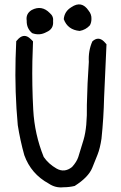

<svg xmlns="http://www.w3.org/2000/svg" viewBox="-20 -830 540 860"><path d="M299.8 -797.9Q345.7 -829.1 377 -782.2Q390.6 -765.6 389.6 -745.1Q389.6 -729.5 382.8 -716.8Q364.3 -696.3 336.9 -691.4Q283.2 -696.3 265.6 -744.1Q268.6 -779.3 299.8 -797.9ZM122.1 -785.2Q167 -808.6 203.1 -771.5Q220.7 -756.8 217.8 -734.4Q220.7 -700.2 188.5 -686.5Q157.2 -668.9 124 -681.6Q98.6 -703.1 99.6 -737.3Q94.7 -768.6 122.1 -785.2ZM63.5 -657.2Q89.8 -681.6 116.2 -656.2Q123 -650.4 127.9 -644.5Q127 -600.6 125 -555.7Q123 -448.2 128.9 -338.4Q134.8 -228.5 175.8 -127Q197.3 -95.7 232.9 -75.2Q268.6 -54.7 302.7 -82Q323.2 -104.5 330.6 -126.5Q337.9 -148.4 354.5 -204.6Q371.1 -260.7 369.1 -360.4Q371.1 -457 377.9 -552.7Q375 -602.5 393.6 -644.5Q419.9 -668.9 445.3 -644.5Q451.2 -638.7 457 -631.8Q456.1 -610.4 455.1 -588.9Q451.2 -491.2 446.3 -393.6Q444.3 -301.8 434.6 -209Q431.6 -188.5 427.2 -170.4Q422.9 -152.3 416.5 -136.2Q410.2 -120.1 393.1 -78.1Q376 -36.1 314.5 2.9Q290 8.8 263.7 8.8Q228.5 12.7 198.2 -7.8Q119.1 -50.8 88.9 -134.8Q70.3 -201.2 59.6 -269.5Q45.9 -418 49.8 -567.4Q50.8 -606.4 52.7 -645.5Q57.6 -651.4 63.5 -657.2Z"/></svg>

Font: NaikaiFont
Style: Regular-Lite
Weight: 400
Version: Version 1.67